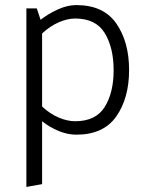

<svg xmlns="http://www.w3.org/2000/svg" viewBox="-20 -518 582 757"><path d="M146 -98Q177 -69 211.5 -54.5Q246 -40 276 -40Q358 -40 393 -96.5Q428 -153 428 -241Q428 -330 393 -387.5Q358 -445 276 -445Q246 -445 211.5 -430Q177 -415 146 -386ZM84 219V-485H125L140 -440Q171 -464 208.5 -481Q246 -498 281 -498Q388 -498 438.5 -425.5Q489 -353 489 -242Q489 -131 438.5 -59Q388 13 281 13Q247 13 211.5 -1.5Q176 -16 146 -40V208Z"/></svg>

Font: Palanquin Light
Style: Regular
Weight: 300
Designer: Pria Ravichandran
Version: Version 1.0.4